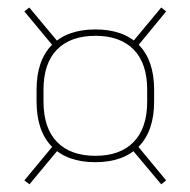

<svg xmlns="http://www.w3.org/2000/svg" viewBox="-20 -567 508 512"><path d="M234 -134.5Q159 -134.5 118.2 -176.2Q77.5 -218 77.5 -296.5V-327.5Q77.5 -406 118.5 -447.2Q159.5 -488.5 234.5 -488.5Q309.5 -488.5 350.2 -447.2Q391 -406 391 -327.5V-296.5Q391 -218 350 -176.2Q309 -134.5 234 -134.5ZM234.5 -151.5Q300.5 -151.5 336.5 -188.5Q372.5 -225.5 372.5 -296.5V-327.5Q372.5 -398 336.5 -434.8Q300.5 -471.5 234.5 -471.5Q168 -471.5 132 -434.8Q96 -398 96 -327.5V-296.5Q96 -225.5 132 -188.5Q168 -151.5 234.5 -151.5ZM330.5 -170 344 -181.5 423 -86 410 -75.5ZM125 -182.5 137.5 -170.5 58.5 -75.5 45 -86ZM137 -452.5 123.5 -442 45 -536.5 58 -547ZM344.5 -441 330.5 -451.5 410 -547 423 -536.5Z"/></svg>

Font: Anek Kannada Thin
Style: Regular
Weight: 250
Version: Version 1.003